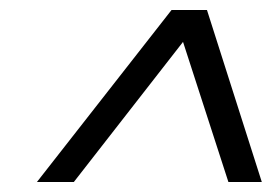

<svg xmlns="http://www.w3.org/2000/svg" viewBox="-20 -710 555 385"><path d="M54 -345 324 -690H395L505 -345H438L347 -626L128 -345Z"/></svg>

Font: Platypi ExtraBold
Style: Italic
Weight: 800
Italic angle: -13°
Designer: David Sargent
Foundry: Bolt Cutter Type
Version: Version 1.200; ttfautohint (v1.8.4.7-5d5b)